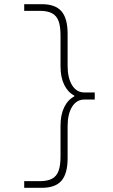

<svg xmlns="http://www.w3.org/2000/svg" viewBox="-20 -790 540 920"><path d="M180 110H96V78H171Q207 78 229 66.5Q251 55 260.5 29Q270 3 270 -40V-187Q270 -240 287.5 -276Q305 -312 336 -328V-332Q305 -348 287.5 -384Q270 -420 270 -473V-620Q270 -664 260.5 -689.5Q251 -715 229 -726.5Q207 -738 171 -738H96V-770H180Q245 -770 274.5 -736Q304 -702 304 -628V-475Q304 -416 325.5 -381.5Q347 -347 384 -347H434V-313H384Q347 -313 325.5 -278.5Q304 -244 304 -185V-32Q304 42 274.5 76Q245 110 180 110Z"/></svg>

Font: M PLUS Code Latin ExtraLight
Style: Regular
Weight: 250
Designer: Coji Morishita
Foundry: UNDERFOREST DESIGN
Version: Version 1.002; ttfautohint (v1.8.3)